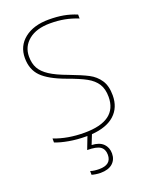

<svg xmlns="http://www.w3.org/2000/svg" viewBox="-174 -804 891 1141"><g transform="rotate(-20 272.0 -233.0)"><path d="M289 14 265 74Q313 76 337.5 100Q362 124 362 162Q362 201 335.5 224.5Q309 248 259 248Q245 248 229 245.5Q213 243 204 240V216Q213 220 229 222Q245 224 259 224Q336 224 336 161Q336 126 312.5 109.5Q289 93 230 93L260 15H251Q197 15 145.5 6Q94 -3 60 -17V-42Q145 -9 251 -9Q458 -9 458 -161Q458 -211 437.5 -243Q417 -275 376.5 -297.5Q336 -320 258 -348Q157 -385 113 -429.5Q69 -474 69 -547Q69 -623 126.5 -668.5Q184 -714 280 -714Q331 -714 372.5 -706.5Q414 -699 455 -682V-657Q413 -674 371 -682Q329 -690 280 -690Q193 -690 144 -650Q95 -610 95 -547Q95 -503 112 -472.5Q129 -442 168 -416.5Q207 -391 278 -365Q355 -336 395 -315Q435 -294 459.5 -257.5Q484 -221 484 -161Q484 -84 434 -38.5Q384 7 289 14Z"/></g></svg>

Font: Prompt Thin
Style: Regular
Weight: 100
Designer: Katatrad Team
Foundry: CadsonDemak
Version: Version 1.030